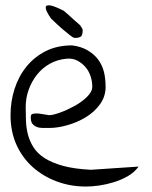

<svg xmlns="http://www.w3.org/2000/svg" viewBox="-20 -684 556 704"><path d="M18.6 -261.7Q18.6 -312.5 33.7 -358.9Q48.8 -405.3 77.6 -440.4Q106.4 -475.6 147.9 -496.6Q189.5 -517.6 244.1 -517.6Q276.4 -513.7 300.3 -500Q324.2 -486.3 339.4 -466.3Q354.5 -446.3 361.3 -419.9Q367.2 -394.5 367.2 -365.2Q367.2 -330.1 346.7 -301.8Q326.2 -273.4 294.9 -254.4Q263.7 -235.4 227.5 -225.1Q191.4 -214.8 160.2 -214.8Q148.4 -214.8 136.2 -214.8Q124 -214.8 114.3 -218.8Q104.5 -222.7 98.6 -230.5Q92.8 -238.3 92.8 -253.9Q92.8 -258.8 94.2 -262.2Q95.7 -265.6 102.5 -267.1Q109.4 -268.6 123 -267.6Q136.7 -265.6 160.2 -261.7Q173.8 -261.7 199.7 -271Q225.6 -280.3 252.4 -294.9Q279.3 -309.6 298.8 -328.6Q318.4 -347.7 318.4 -366.2Q318.4 -385.7 312 -404.8Q305.7 -423.8 293 -438.5Q280.3 -453.1 263.2 -461.9Q246.1 -470.7 224.6 -468.8Q190.4 -465.8 162.6 -450.2Q134.8 -434.6 115.2 -409.7Q95.7 -384.8 85 -354.5Q74.2 -324.2 74.2 -291Q74.2 -265.6 75.2 -240.2Q76.2 -214.8 82.5 -190.4Q88.9 -166 103 -143.6Q117.2 -121.1 144 -104Q170.9 -86.9 211.9 -75.7Q252.9 -64.5 313.5 -61.5L488.3 -73.2Q472.7 -51.8 448.7 -38.1Q424.8 -24.4 397.9 -16.1Q371.1 -7.8 344.7 -3.9Q318.4 0 294.9 0Q238.3 0 188.5 -18.6Q138.7 -37.1 100.6 -70.8Q62.5 -104.5 40.5 -152.8Q18.6 -201.2 18.6 -261.7ZM213.9 -644.5Q225.6 -634.8 231.9 -628.9Q238.3 -623 243.7 -618.2Q249 -613.3 255.4 -607.4Q261.7 -601.6 273.4 -591.8Q275.4 -589.8 279.3 -583Q283.2 -576.2 283.2 -574.2Q283.2 -554.7 276.4 -549.8Q268.6 -544.9 254.9 -544.9Q252.9 -544.9 250 -545.9Q247.1 -546.9 237.3 -554.2Q227.5 -561.5 210.9 -575.7Q194.3 -589.8 167 -616.2Q159.2 -627 152.8 -639.6Q146.5 -652.3 147.9 -659.2Q149.4 -666 164.1 -664.1Q178.7 -662.1 213.9 -644.5Z"/></svg>

Font: Indie Flower
Style: Regular
Weight: 400
Designer: Kimberly Geswein
Foundry: Kimberly Geswein
Version: Version 1.001 2010